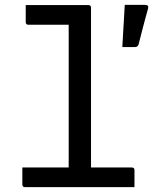

<svg xmlns="http://www.w3.org/2000/svg" viewBox="-20 -771 640 791"><path d="M72 -81H263V-669H97Q86 -669 86 -680V-750H344Q355 -750 355 -739V-81H523Q534 -81 534 -70V0H83Q72 0 72 -11ZM536 -577H484Q486 -615 487.5 -640Q489 -665 490.5 -690Q492 -715 494 -751H577Q594 -751 590 -736Q581 -703 575.5 -683Q570 -663 565 -643Q560 -623 551 -588Q547 -577 536 -577Z"/></svg>

Font: Recursive Mn Lnr St
Style: Regular
Weight: 400
Monospace: yes
Version: Version 1.079;hotconv 1.0.112;makeotfexe 2.5.65598; ttfautoh